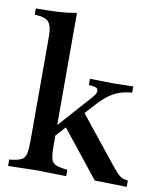

<svg xmlns="http://www.w3.org/2000/svg" viewBox="-82 -788 716 856"><g transform="rotate(10 276.0 -359.5)"><path d="M13 3V-26L30 -28Q57 -32 70 -39.5Q83 -47 87.5 -66.5Q92 -86 92 -123V-600Q92 -644 76.5 -662Q61 -680 22 -681L13 -682V-710Q73 -710 115 -712.5Q157 -715 197 -722V-123Q197 -86 201 -66.5Q205 -47 218.5 -39.5Q232 -32 259 -28L276 -26V3L145 0ZM550 3 405 0 225 -226 295 -304 473 -82Q496 -53 510 -41Q524 -29 536 -28L550 -26ZM176 -144V-191L333 -367Q347 -383 347 -396Q347 -411 322 -413L305 -415V-443L412 -441L501 -443V-415L484 -413Q446 -408 414.5 -390Q383 -372 349 -334Z"/></g></svg>

Font: Baskervville SemiBold
Style: Regular
Weight: 600
Version: Version 1.100